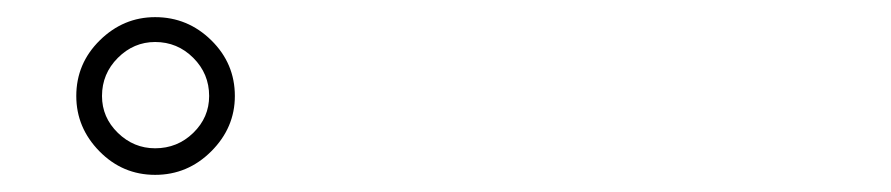

<svg xmlns="http://www.w3.org/2000/svg" viewBox="-20 -843 1040 224"><path d="M224 -731Q224 -757 205.5 -775.5Q187 -794 161 -794Q136 -794 117.5 -775.5Q99 -757 99 -731Q99 -706 117.5 -688Q136 -670 161 -670Q187 -670 205.5 -688Q224 -706 224 -731ZM254 -731Q254 -694 226.5 -666.5Q199 -639 161 -639Q123 -639 96 -666.5Q69 -694 69 -731Q69 -769 96.5 -796Q124 -823 161 -823Q199 -823 226.5 -796Q254 -769 254 -731Z"/></svg>

Font: Kaisei Opti
Style: Regular
Weight: 400
Designer: Font-Kai, 金井和夫
Foundry: KAZUO KANAI
Version: Version 5.003